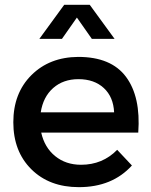

<svg xmlns="http://www.w3.org/2000/svg" viewBox="-20 -772 628 796"><path d="M304.2 -536.1Q440.9 -536.1 502.4 -453.4Q564 -370.6 553.2 -222.2H150.9Q164.6 -160.6 208.7 -124.8Q252.9 -88.9 315.9 -88.9Q405.3 -88.9 465.8 -150.9L526.9 -85.9Q445.3 3.9 307.1 3.9Q184.6 3.9 109.9 -70.3Q35.2 -144.5 35.2 -265.1Q35.2 -385.7 110.1 -460.4Q185.1 -535.2 304.2 -536.1ZM143.1 -610.8 246.1 -752H352.1L455.1 -610.8H360.8L298.8 -699.2L236.8 -610.8ZM148.9 -306.2H453.1Q450.2 -370.1 410.4 -407Q370.6 -443.8 305.2 -443.8Q242.2 -443.8 200.4 -407Q158.7 -370.1 148.9 -306.2Z"/></svg>

Font: Trueno
Style: Rg
Weight: 400
Designer: Julieta Ulanovsky
Foundry: Julieta Ulanovsky
Version: Version 3.001b